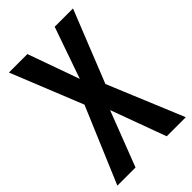

<svg xmlns="http://www.w3.org/2000/svg" viewBox="-216 -795 875 875"><g transform="rotate(-45 222.0 -357.0)"><path d="M443 0 291 -366 430 -714H312L225 -465L136 -714H17L157 -367L2 0H119L222 -267L320 0Z"/></g></svg>

Font: Noto Sans Gurmukhi UI ExtraCondensed SemiBold
Style: Regular
Weight: 600
Width: 2
Designer: Jelle Bosma - Monotype Design Team
Foundry: Monotype Imaging Inc.
Version: Version 2.004